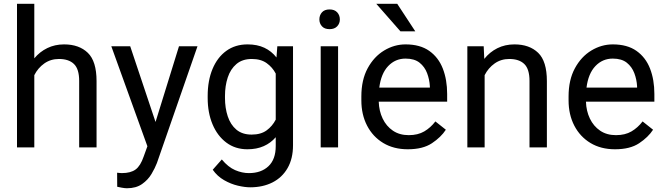

<svg xmlns="http://www.w3.org/2000/svg" viewBox="-20 -770 3475 1003"><path d="M159.2 -750V-465.3Q187.5 -499.5 227.1 -518.8Q266.6 -538.1 314.9 -538.1Q393.1 -538.1 438.7 -494.1Q484.4 -450.2 484.4 -346.2V0H393.6V-347.2Q393.6 -409.2 366.5 -435.5Q339.4 -461.9 288.1 -461.9Q244.6 -461.9 211.4 -438.5Q178.2 -415 159.2 -377.4V0H68.8V-750Z M660.2 -528.3 792.5 -132.8 915 -528.3H1011.7L799.8 81.5Q790 107.4 771.7 138.4Q753.4 169.4 722.2 191.4Q690.9 213.4 643.1 213.4Q632.3 213.4 615.7 210.4Q599.1 207.5 592.3 205.6L591.8 132.3Q595.7 132.8 604.2 133.5Q612.8 134.3 616.2 134.3Q662.6 134.3 688.2 115.5Q713.9 96.7 730.5 47.9L750 -5.9L561.5 -528.3Z M1064.9 -258.3V-268.6Q1064.9 -349.1 1090.3 -409.9Q1115.7 -470.7 1162.4 -504.4Q1209 -538.1 1273.4 -538.1Q1323.7 -538.1 1361.1 -520.5Q1398.4 -502.9 1424.3 -469.7L1428.7 -528.3H1510.7V-11.2Q1510.7 58.6 1482.4 107.9Q1454.1 157.2 1403.6 182.9Q1353 208.5 1287.1 208.5Q1259.8 208.5 1222.9 200Q1186 191.4 1150.6 171.1Q1115.2 150.9 1091.3 116.7L1138.7 63Q1171.9 103 1208.3 118.7Q1244.6 134.3 1280.3 134.3Q1344.2 134.3 1382.3 98.4Q1420.4 62.5 1420.4 -6.8V-53.2Q1394.5 -22.9 1357.7 -6.6Q1320.8 9.8 1272.5 9.8Q1209 9.8 1162.4 -25.1Q1115.7 -60.1 1090.3 -120.6Q1064.9 -181.2 1064.9 -258.3ZM1155.3 -268.6V-258.3Q1155.3 -206.1 1169.7 -162.4Q1184.1 -118.7 1214.8 -92.8Q1245.6 -66.9 1294.4 -66.9Q1342.8 -66.9 1372.8 -88.9Q1402.8 -110.8 1420.4 -145V-385.7Q1403.3 -418.5 1373 -440.2Q1342.8 -461.9 1295.4 -461.9Q1246.1 -461.9 1215.1 -435.5Q1184.1 -409.2 1169.7 -365.2Q1155.3 -321.3 1155.3 -268.6Z M1648.4 -668.5Q1648.4 -690.4 1661.9 -705.6Q1675.3 -720.7 1701.7 -720.7Q1727.5 -720.7 1741.5 -705.6Q1755.4 -690.4 1755.4 -668.5Q1755.4 -647.5 1741.5 -632.6Q1727.5 -617.7 1701.7 -617.7Q1675.3 -617.7 1661.9 -632.6Q1648.4 -647.5 1648.4 -668.5ZM1746.1 -528.3V0H1655.3V-528.3Z M2110.4 9.8Q2036.6 9.8 1982.2 -22.9Q1927.7 -55.7 1897.7 -113.5Q1867.7 -171.4 1867.7 -245.6V-266.1Q1867.7 -352.5 1900.6 -413.3Q1933.6 -474.1 1986.6 -506.1Q2039.6 -538.1 2098.6 -538.1Q2174.3 -538.1 2222.4 -504.2Q2270.5 -470.2 2293.2 -411.9Q2315.9 -353.5 2315.9 -279.3V-238.8H1958.5Q1960 -190.4 1979 -150.6Q1998 -110.8 2032.5 -87.4Q2066.9 -64 2115.2 -64Q2163.1 -64 2196.3 -83.5Q2229.5 -103 2254.4 -135.7L2309.1 -92.3Q2283.7 -53.2 2236.3 -21.7Q2189 9.8 2110.4 9.8ZM2098.6 -463.9Q2044.9 -463.9 2007.8 -424.8Q1970.7 -385.7 1961.4 -312.5H2225.6V-319.3Q2223.6 -354.5 2211.2 -387.7Q2198.7 -420.9 2171.9 -442.4Q2145 -463.9 2098.6 -463.9ZM2055.2 -750 2149.4 -606.4H2071.8L1945.8 -750Z M2640.6 -461.9Q2597.2 -461.9 2564 -438.5Q2530.8 -415 2511.7 -377.4V0H2421.4V-528.3H2506.8L2509.8 -462.4Q2538.1 -498 2578.1 -518.1Q2618.2 -538.1 2667.5 -538.1Q2745.6 -538.1 2791.3 -494.1Q2836.9 -450.2 2836.9 -346.2V0H2746.1V-347.2Q2746.1 -409.2 2719 -435.5Q2691.9 -461.9 2640.6 -461.9Z M3192.9 9.8Q3119.1 9.8 3064.7 -22.9Q3010.3 -55.7 2980.2 -113.5Q2950.2 -171.4 2950.2 -245.6V-266.1Q2950.2 -352.5 2983.2 -413.3Q3016.1 -474.1 3069.1 -506.1Q3122.1 -538.1 3181.2 -538.1Q3256.8 -538.1 3304.9 -504.2Q3353 -470.2 3375.7 -411.9Q3398.4 -353.5 3398.4 -279.3V-238.8H3041Q3042.5 -190.4 3061.5 -150.6Q3080.6 -110.8 3115 -87.4Q3149.4 -64 3197.8 -64Q3245.6 -64 3278.8 -83.5Q3312 -103 3336.9 -135.7L3391.6 -92.3Q3366.2 -53.2 3318.8 -21.7Q3271.5 9.8 3192.9 9.8ZM3181.2 -463.9Q3127.4 -463.9 3090.3 -424.8Q3053.2 -385.7 3043.9 -312.5H3308.1V-319.3Q3306.2 -354.5 3293.7 -387.7Q3281.2 -420.9 3254.4 -442.4Q3227.5 -463.9 3181.2 -463.9Z"/></svg>

Font: Vazirmatn UI FD
Style: Regular
Weight: 400
Designer: Saber Rastikerdar
Foundry: Saber Rastikerdar
Version: Version 33.003